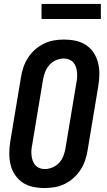

<svg xmlns="http://www.w3.org/2000/svg" viewBox="-20 -943 540 971"><path d="M206 8Q176 8 147 2Q118 -4 95 -19.5Q72 -35 56 -58.5Q40 -82 33.5 -110Q27 -138 27 -167.5Q27 -197 32 -228L86 -552Q90 -578 98.5 -603Q107 -628 121.5 -650.5Q136 -673 156.5 -691.5Q177 -710 201.5 -722Q226 -734 252 -738.5Q278 -743 303 -743Q333 -743 362 -737Q391 -731 414.5 -715.5Q438 -700 453.5 -676.5Q469 -653 476 -625Q483 -597 482.5 -567.5Q482 -538 477 -507L423 -183Q419 -157 410.5 -132Q402 -107 387.5 -84.5Q373 -62 352.5 -43.5Q332 -25 307.5 -13Q283 -1 257 3.5Q231 8 206 8ZM206 -88Q226 -88 246 -96.5Q266 -105 280.5 -121.5Q295 -138 302 -158Q309 -178 312 -198L366 -523Q369 -537 370 -551Q371 -565 369.5 -578.5Q368 -592 363.5 -605Q359 -618 350.5 -627.5Q342 -637 329.5 -642Q317 -647 303 -647Q283 -647 263 -638.5Q243 -630 229 -613.5Q215 -597 207.5 -577Q200 -557 197 -537L143 -212Q140 -198 139 -184Q138 -170 139.5 -156.5Q141 -143 145.5 -130Q150 -117 158.5 -107.5Q167 -98 179.5 -93Q192 -88 206 -88ZM190 -847V-923H490V-847Z"/></svg>

Font: Iosevka Custom
Style: Bold Italic
Weight: 700
Italic angle: -9°
Designer: Belleve Invis
Foundry: Belleve Invis
Version: Version 30.3.1; ttfautohint (v1.8.3)